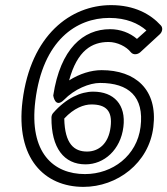

<svg xmlns="http://www.w3.org/2000/svg" viewBox="-20 -693 654 750"><path d="M314 -51C387 -51 451 -108 462 -197C473 -284 425 -335 344 -335C296 -335 239 -310 188 -252C183 -247 181 -239 181 -234C180 -115 230 -51 314 -51ZM320 -101C270 -101 233 -130 231 -230C269 -271 308 -285 337 -285C394 -285 420 -260 412 -197C404 -130 364 -101 320 -101ZM552 -574 515 -541C487 -565 450 -579 410 -579C305 -579 216 -503 188 -320C188 -320 195 -268 230 -303C271 -345 329 -369 371 -369C482 -369 544 -316 529 -197C515 -85 420 -13 312 -13C189 -13 93 -96 118 -299C147 -536 279 -623 407 -623C473 -623 520 -602 552 -574ZM604 -559C615 -569 617 -585 608 -594C568 -638 505 -673 414 -673C256 -673 100 -556 68 -299C40 -74 154 37 306 37C437 37 562 -55 579 -197C597 -344 508 -419 377 -419C336 -419 291 -405 250 -379C282 -497 340 -529 404 -529C438 -529 474 -511 491 -489C501 -477 518 -480 528 -489Z"/></svg>

Font: Falling Sky
Style: ExtOuObl
Weight: 400
Designer: Paul D. Hunt
Foundry: Adobe Systems Incorporated
Version: Version 1.02